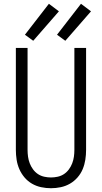

<svg xmlns="http://www.w3.org/2000/svg" viewBox="-20 -989 540 1017"><path d="M250 8Q276 8 302 2.5Q328 -3 350.5 -16Q373 -29 390.5 -49Q408 -69 418 -93Q428 -117 432 -143Q436 -169 436 -195V-735H374V-195Q374 -177 371.5 -159Q369 -141 362.5 -124Q356 -107 345 -92Q334 -77 319 -67Q304 -57 286 -53Q268 -49 250 -49Q232 -49 214 -53Q196 -57 181 -67Q166 -77 155 -92Q144 -107 137.5 -124Q131 -141 128.5 -159Q126 -177 126 -195V-735H64V-195Q64 -169 68 -143Q72 -117 82.5 -93Q93 -69 110 -49Q127 -29 149.5 -16Q172 -3 198 2.5Q224 8 250 8ZM326 -773 462 -929 409 -969 282 -805ZM156 -773 292 -929 239 -969 112 -805Z"/></svg>

Font: Iosevka SS09 Light
Style: Regular
Weight: 300
Monospace: yes
Designer: Belleve Invis
Foundry: Belleve Invis
Version: Version 5.2.1; ttfautohint (v1.8.3)